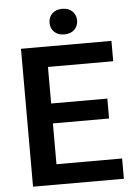

<svg xmlns="http://www.w3.org/2000/svg" viewBox="-60 -942 683 986"><g transform="rotate(-5 282.0 -448.5)"><path d="M538.1 0H162.6V-104.5H538.1ZM199.7 0H69.8V-710.9H199.7ZM489.3 -314.9H162.6V-417.5H489.3ZM536.1 -606H162.6V-710.9H536.1ZM298.3 -765.1Q265.1 -765.1 246.3 -783.9Q227.5 -802.7 227.5 -830.6Q227.5 -859.4 246.3 -878.2Q265.1 -897 298.3 -897Q331.5 -897 350.6 -878.2Q369.6 -859.4 369.6 -830.6Q369.6 -802.7 350.6 -783.9Q331.5 -765.1 298.3 -765.1Z"/></g></svg>

Font: Heebo SemiBold
Style: Regular
Weight: 600
Designer: Oded Ezer
Foundry: Ezer Type House
Version: Version 3.100